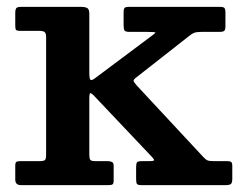

<svg xmlns="http://www.w3.org/2000/svg" viewBox="-20 -540 703 560"><path d="M93.5 -450H39.5Q29 -450 26.8 -452.8Q24.5 -455.5 24.5 -465.5V-501Q24.5 -512.5 27.5 -516.2Q30.5 -520 42 -520H215.5Q228.5 -520 234.5 -516.5Q240.5 -513 240.5 -499.5V-327.5Q240.5 -311.5 243.5 -307.8Q246.5 -304 256 -311L418.5 -432.5Q432.5 -442.5 433.2 -444.8Q434 -447 409 -447H358.5Q346 -447 343.2 -451Q340.5 -455 340.5 -467.5V-503.5Q340.5 -514 343.5 -517Q346.5 -520 356 -520H621.5Q631.5 -520 634.5 -516.8Q637.5 -513.5 637.5 -503V-464Q637.5 -453 634 -450Q630.5 -447 619.5 -447H567Q554 -447 547 -444.5Q540 -442 533.5 -436.5L380.5 -316.5Q369.5 -308.5 369.5 -304.8Q369.5 -301 379 -290.5L573 -82Q579 -75.5 584 -72.8Q589 -70 603 -70H643Q651.5 -70 654.5 -67.2Q657.5 -64.5 657.5 -56V-18.5Q657.5 -6.5 653.2 -3.2Q649 0 637.5 0H392.5Q382 0 379.5 -3.5Q377 -7 377 -18V-52Q377 -63.5 379.8 -66.8Q382.5 -70 394 -70H413.5Q430 -70 429.5 -73Q429 -76 422.5 -83L253 -262Q246 -269 243.2 -268.2Q240.5 -267.5 240.5 -251.5V-89Q240.5 -78 243.2 -74Q246 -70 258 -70H293.5Q302 -70 306.8 -67.5Q311.5 -65 311.5 -56V-13Q311.5 -4 307.8 -2Q304 0 294.5 0H41Q24.5 0 24.5 -16.5V-57.5Q24.5 -65.5 27.8 -67.8Q31 -70 39.5 -70H94.5Q107 -70 110.8 -73Q114.5 -76 114.5 -88.5V-431.5Q114.5 -443.5 109.8 -446.8Q105 -450 93.5 -450Z"/></svg>

Font: Besley SemiBold
Style: Regular
Weight: 600
Designer: Owen Earl
Foundry: indestructible type*
Version: Version 2.001; ttfautohint (v1.8.3)